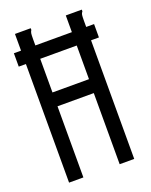

<svg xmlns="http://www.w3.org/2000/svg" viewBox="-122 -690 593 756"><g transform="rotate(-20 175.0 -311.5)"><path d="M5 -497V-553H35V-623H101V-616Q97 -610 96 -603Q95 -596 95 -579V-553H248V-623H315V-616Q310 -610 309 -603Q308 -596 308 -579V-553H341V-497H308V0H247V-298H95V0H35V-497ZM95 -356H248V-497H95Z"/></g></svg>

Font: Inconsolata ExtraCondensed
Style: Regular
Weight: 400
Width: 2
Monospace: yes
Designer: Raph Levien, Cyreal, Brenton Simpson
Foundry: Raph Levien, Cyreal, Google
Version: Version 3.001; ttfautohint (v1.8.2.53-6de2)